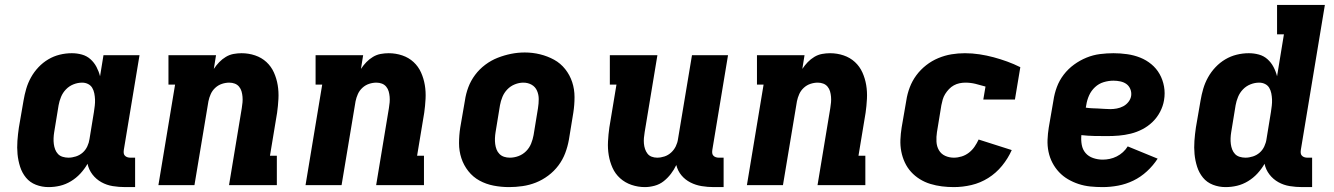

<svg xmlns="http://www.w3.org/2000/svg" viewBox="-20 -755 5440 783"><path d="M178 8Q151 8 126.5 -1.5Q102 -11 86 -30.5Q70 -50 62 -75Q54 -100 51.5 -126.5Q49 -153 51 -180.5Q53 -208 57 -235L76 -345Q80 -369 87 -393Q94 -417 106.5 -439.5Q119 -462 137 -481Q155 -500 177 -513Q199 -526 223.5 -532Q248 -538 273 -538Q294 -538 314 -532.5Q334 -527 349 -513.5Q364 -500 373.5 -482Q383 -464 388 -444L402 -530H549L485 -144Q484 -137 484.5 -131Q485 -125 489 -120.5Q493 -116 499 -114Q505 -112 511 -112H531V8H491Q465 8 440 4Q415 0 393.5 -12Q372 -24 357 -43.5Q342 -63 337 -87Q325 -66 308 -47.5Q291 -29 269.5 -16Q248 -3 225 2.5Q202 8 178 8ZM259 -112Q274 -112 289.5 -117Q305 -122 317 -132.5Q329 -143 336 -158Q343 -173 345 -188L363 -298Q365 -311 366.5 -324Q368 -337 367.5 -349.5Q367 -362 364.5 -374.5Q362 -387 356 -397Q350 -407 339 -412.5Q328 -418 315 -418Q297 -418 279.5 -411Q262 -404 249 -390.5Q236 -377 229 -360Q222 -343 219 -326L201 -216Q199 -204 198.5 -191.5Q198 -179 199.5 -167.5Q201 -156 205 -145.5Q209 -135 216.5 -127Q224 -119 235.5 -115.5Q247 -112 259 -112Z M626 0 694 -410H667V-530H861L852 -474Q862 -489 874 -501.5Q886 -514 901 -523Q916 -532 932.5 -535Q949 -538 965 -538Q994 -538 1020.5 -529Q1047 -520 1066.5 -502Q1086 -484 1097 -459.5Q1108 -435 1112.5 -408Q1117 -381 1115.5 -352Q1114 -323 1110 -295L1081 -120H1109V0H914L966 -314Q968 -326 969 -337.5Q970 -349 969 -360.5Q968 -372 965 -382.5Q962 -393 955 -401.5Q948 -410 937.5 -414Q927 -418 915 -418Q900 -418 885 -413Q870 -408 858 -397Q846 -386 839.5 -371.5Q833 -357 830 -342L773 0Z M1226 0 1294 -410H1267V-530H1461L1452 -474Q1462 -489 1474 -501.5Q1486 -514 1501 -523Q1516 -532 1532.5 -535Q1549 -538 1565 -538Q1594 -538 1620.5 -529Q1647 -520 1666.5 -502Q1686 -484 1697 -459.5Q1708 -435 1712.5 -408Q1717 -381 1715.5 -352Q1714 -323 1710 -295L1681 -120H1709V0H1514L1566 -314Q1568 -326 1569 -337.5Q1570 -349 1569 -360.5Q1568 -372 1565 -382.5Q1562 -393 1555 -401.5Q1548 -410 1537.5 -414Q1527 -418 1515 -418Q1500 -418 1485 -413Q1470 -408 1458 -397Q1446 -386 1439.5 -371.5Q1433 -357 1430 -342L1373 0Z M2056 8Q2024 8 1993 2Q1962 -4 1935.5 -18.5Q1909 -33 1890 -57Q1871 -81 1861.5 -110Q1852 -139 1852 -171Q1852 -203 1857 -235L1876 -345Q1880 -373 1890 -399.5Q1900 -426 1917.5 -449.5Q1935 -473 1959 -491Q1983 -509 2010 -519.5Q2037 -530 2064.5 -535.5Q2092 -541 2120 -541Q2152 -541 2182.5 -533.5Q2213 -526 2239.5 -511.5Q2266 -497 2285 -473Q2304 -449 2313.5 -420Q2323 -391 2323 -359Q2323 -327 2318 -295L2300 -185Q2295 -157 2285 -130.5Q2275 -104 2257.5 -80.5Q2240 -57 2216 -39Q2192 -21 2165.5 -10.5Q2139 0 2111 4Q2083 8 2056 8ZM2059 -112Q2077 -112 2094.5 -118.5Q2112 -125 2125.5 -138.5Q2139 -152 2146 -169.5Q2153 -187 2156 -204L2174 -314Q2177 -333 2177 -351Q2177 -369 2170 -385Q2163 -401 2148 -409.5Q2133 -418 2114 -418Q2097 -418 2079.5 -411Q2062 -404 2049 -390.5Q2036 -377 2029 -360Q2022 -343 2019 -326L2001 -216Q1999 -204 1998.5 -191.5Q1998 -179 1999.5 -167.5Q2001 -156 2005 -145.5Q2009 -135 2017 -127Q2025 -119 2036 -115.5Q2047 -112 2059 -112Z M2610 8Q2582 8 2555.5 -1Q2529 -10 2509 -28Q2489 -46 2478 -70.5Q2467 -95 2462.5 -122Q2458 -149 2459.5 -178Q2461 -207 2465 -235L2494 -410H2467V-530H2661L2609 -216Q2607 -204 2606 -192.5Q2605 -181 2606 -169.5Q2607 -158 2610.5 -147.5Q2614 -137 2620.5 -128.5Q2627 -120 2637.5 -116Q2648 -112 2660 -112Q2675 -112 2690 -117Q2705 -122 2717 -133Q2729 -144 2736 -158.5Q2743 -173 2745 -188L2802 -530H2949L2885 -144Q2884 -137 2884.5 -131Q2885 -125 2889 -120.5Q2893 -116 2899 -114Q2905 -112 2911 -112H2931V8H2891Q2866 8 2841.5 4Q2817 0 2795.5 -11Q2774 -22 2759 -40Q2744 -58 2738 -82Q2729 -63 2716 -46Q2703 -29 2686.5 -16Q2670 -3 2649.5 2.5Q2629 8 2610 8Z M3026 0 3094 -410H3067V-530H3261L3252 -474Q3262 -489 3274 -501.5Q3286 -514 3301 -523Q3316 -532 3332.5 -535Q3349 -538 3365 -538Q3394 -538 3420.5 -529Q3447 -520 3466.5 -502Q3486 -484 3497 -459.5Q3508 -435 3512.5 -408Q3517 -381 3515.5 -352Q3514 -323 3510 -295L3481 -120H3509V0H3314L3366 -314Q3368 -326 3369 -337.5Q3370 -349 3369 -360.5Q3368 -372 3365 -382.5Q3362 -393 3355 -401.5Q3348 -410 3337.5 -414Q3327 -418 3315 -418Q3300 -418 3285 -413Q3270 -408 3258 -397Q3246 -386 3239.5 -371.5Q3233 -357 3230 -342L3173 0Z M3870 8Q3845 8 3821 5Q3797 2 3774 -5Q3751 -12 3731 -24.5Q3711 -37 3695.5 -54Q3680 -71 3670 -92.5Q3660 -114 3655.5 -137.5Q3651 -161 3652 -185.5Q3653 -210 3657 -235L3676 -345Q3680 -372 3690 -398.5Q3700 -425 3717 -448Q3734 -471 3757 -489Q3780 -507 3806.5 -518Q3833 -529 3860 -533.5Q3887 -538 3915 -538Q3945 -538 3974.5 -533.5Q4004 -529 4032 -521.5Q4060 -514 4087.5 -504Q4115 -494 4141 -481L4119 -349H3990L3999 -402Q3979 -408 3958.5 -413Q3938 -418 3917 -418Q3905 -418 3893 -415.5Q3881 -413 3870 -407Q3859 -401 3850 -391.5Q3841 -382 3834.5 -371.5Q3828 -361 3824.5 -349Q3821 -337 3819 -326L3801 -216Q3798 -197 3799 -177.5Q3800 -158 3809 -142.5Q3818 -127 3834.5 -119.5Q3851 -112 3870 -112Q3886 -112 3902 -117Q3918 -122 3931.5 -132.5Q3945 -143 3954.5 -157Q3964 -171 3971 -186L4106 -143Q4091 -109 4066.5 -79Q4042 -49 4010 -29Q3978 -9 3942 -0.5Q3906 8 3870 8Z M4477 8Q4451 8 4426.5 5.5Q4402 3 4379 -4.5Q4356 -12 4335.5 -24Q4315 -36 4299 -53Q4283 -70 4272 -91Q4261 -112 4256 -136Q4251 -160 4252 -185Q4253 -210 4257 -235L4276 -345Q4280 -373 4290 -400Q4300 -427 4318 -450.5Q4336 -474 4360 -491.5Q4384 -509 4411 -520Q4438 -531 4466 -534.5Q4494 -538 4521 -538Q4549 -538 4577 -534Q4605 -530 4630 -520Q4655 -510 4675.5 -493Q4696 -476 4709 -453Q4722 -430 4727 -402.5Q4732 -375 4727 -346Q4723 -322 4711 -299Q4699 -276 4680.5 -258Q4662 -240 4639 -228Q4616 -216 4591.5 -210Q4567 -204 4543 -202Q4519 -200 4495 -200Q4469 -200 4442.5 -200.5Q4416 -201 4390 -204Q4388 -184 4391.5 -164.5Q4395 -145 4407 -131Q4419 -117 4438 -110.5Q4457 -104 4477 -104Q4491 -104 4505.5 -107Q4520 -110 4534 -117Q4548 -124 4559.5 -134.5Q4571 -145 4579 -158L4701 -108Q4683 -80 4657.5 -56.5Q4632 -33 4602 -18.5Q4572 -4 4540 2Q4508 8 4477 8ZM4508 -310Q4521 -310 4534.5 -312.5Q4548 -315 4560.5 -321.5Q4573 -328 4582 -339.5Q4591 -351 4593 -364Q4595 -379 4589.5 -392Q4584 -405 4573.5 -412.5Q4563 -420 4549 -423Q4535 -426 4521 -426Q4501 -426 4481 -420Q4461 -414 4445.5 -399.5Q4430 -385 4421.5 -366Q4413 -347 4410 -327L4408 -316Q4421 -314 4433.5 -313.5Q4446 -313 4458.5 -312.5Q4471 -312 4483.5 -311Q4496 -310 4508 -310Z M4978 8Q4951 8 4926.5 -1.5Q4902 -11 4886 -30.5Q4870 -50 4862 -75Q4854 -100 4851.5 -126.5Q4849 -153 4851 -180.5Q4853 -208 4857 -235L4876 -345Q4880 -369 4887 -393Q4894 -417 4906.5 -439.5Q4919 -462 4937 -481Q4955 -500 4977 -513Q4999 -526 5023.5 -532Q5048 -538 5073 -538Q5094 -538 5114 -532.5Q5134 -527 5149 -513.5Q5164 -500 5173.5 -482Q5183 -464 5188 -444L5216 -615H5188V-735H5383L5285 -144Q5284 -137 5284.5 -131Q5285 -125 5289 -120.5Q5293 -116 5299 -114Q5305 -112 5311 -112H5331V8H5291Q5265 8 5240 4Q5215 0 5193.5 -12Q5172 -24 5157 -43.5Q5142 -63 5137 -87Q5125 -66 5108 -47.5Q5091 -29 5069.5 -16Q5048 -3 5025 2.5Q5002 8 4978 8ZM5059 -112Q5074 -112 5089.5 -117Q5105 -122 5117 -132.5Q5129 -143 5136 -158Q5143 -173 5145 -188L5163 -298Q5165 -311 5166.5 -324Q5168 -337 5167.5 -349.5Q5167 -362 5164.5 -374.5Q5162 -387 5156 -397Q5150 -407 5139 -412.5Q5128 -418 5115 -418Q5097 -418 5079.5 -411Q5062 -404 5049 -390.5Q5036 -377 5029 -360Q5022 -343 5019 -326L5001 -216Q4999 -204 4998.5 -191.5Q4998 -179 4999.5 -167.5Q5001 -156 5005 -145.5Q5009 -135 5016.5 -127Q5024 -119 5035.5 -115.5Q5047 -112 5059 -112Z"/></svg>

Font: Iosevka Curly Slab HvEx
Style: Italic
Weight: 900
Width: 7
Italic angle: -9°
Monospace: yes
Designer: Belleve Invis
Foundry: Belleve Invis
Version: Version 11.1.0; ttfautohint (v1.8.3)